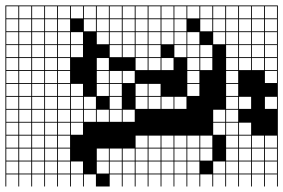

<svg xmlns="http://www.w3.org/2000/svg" viewBox="-188 -617 1043 707"><g transform="rotate(90 333.5 -263.5)"><path d="M0 238.1V-765.1H666.7V-761.9H622.2V-717.5H666.7V-714.3H622.2V-669.8H666.7V-666.7H622.2V-622.2H666.7V-619H622.2V-574.6H666.7V-571.4H622.2V-527H666.7V-523.8H622.2V-479.4H666.7V-476.2H622.2V-431.7H666.7V-428.6H622.2V-384.1H666.7V-381H622.2V-336.5H666.7V-333.3H622.2V-288.9H666.7V-285.7H622.2V-241.3H666.7V-238.1H622.2V-193.7H666.7V-190.5H622.2V-146H666.7V-95.2H622.2V-50.8H666.7V-47.6H622.2V-3.2H666.7V0H622.2V44.4H666.7V47.6H622.2V92.1H666.7V95.2H622.2V139.7H666.7V142.9H622.2V187.3H666.7V190.5H622.2V234.9H666.7V238.1ZM574.6 -717.5H619V-761.9H574.6ZM527 -717.5H571.4V-761.9H527ZM479.4 -717.5H523.8V-761.9H479.4ZM336.5 -717.5H381V-761.9H336.5ZM241.3 -717.5H285.7V-761.9H241.3ZM193.7 -717.5H238.1V-761.9H193.7ZM146 -717.5H190.5V-761.9H146ZM3.2 -717.5H47.6V-761.9H3.2ZM98.4 -717.5H142.9V-761.9H98.4ZM50.8 -717.5H95.2V-761.9H50.8ZM574.6 -669.8H619V-714.3H574.6ZM527 -669.8H571.4V-714.3H527ZM479.4 -669.8H523.8V-714.3H479.4ZM193.7 -669.8H238.1V-714.3H193.7ZM146 -669.8H190.5V-714.3H146ZM3.2 -669.8H47.6V-714.3H3.2ZM98.4 -669.8H142.9V-714.3H98.4ZM50.8 -669.8H95.2V-714.3H50.8ZM574.6 -622.2H619V-666.7H574.6ZM527 -622.2H571.4V-666.7H527ZM479.4 -622.2H523.8V-666.7H479.4ZM431.7 -622.2H476.2V-666.7H431.7ZM336.5 -622.2H381V-666.7H336.5ZM193.7 -622.2H238.1V-666.7H193.7ZM3.2 -622.2H47.6V-666.7H3.2ZM146 -622.2H190.5V-666.7H146ZM98.4 -622.2H142.9V-666.7H98.4ZM50.8 -622.2H95.2V-666.7H50.8ZM241.3 -574.6H285.7V-619H241.3ZM288.9 -574.6H333.3V-619H288.9ZM146 -574.6H190.5V-619H146ZM3.2 -574.6H47.6V-619H3.2ZM50.8 -574.6H95.2V-619H50.8ZM479.4 -574.6H523.8V-619H479.4ZM336.5 -574.6H381V-619H336.5ZM574.6 -574.6H619V-619H574.6ZM527 -574.6H571.4V-619H527ZM384.1 -574.6H428.6V-619H384.1ZM193.7 -574.6H238.1V-619H193.7ZM98.4 -574.6H142.9V-619H98.4ZM431.7 -574.6H476.2V-619H431.7ZM50.8 -527H95.2V-571.4H50.8ZM574.6 -527H619V-571.4H574.6ZM384.1 -527H428.6V-571.4H384.1ZM3.2 -527H47.6V-571.4H3.2ZM431.7 -527H476.2V-571.4H431.7ZM98.4 -527H142.9V-571.4H98.4ZM146 -479.4H190.5V-523.8H146ZM479.4 -479.4H523.8V-523.8H479.4ZM50.8 -479.4H95.2V-523.8H50.8ZM527 -479.4H571.4V-523.8H527ZM3.2 -479.4H47.6V-523.8H3.2ZM193.7 -479.4H238.1V-523.8H193.7ZM98.4 -431.7H142.9V-476.2H98.4ZM193.7 -431.7H238.1V-476.2H193.7ZM3.2 -431.7H47.6V-476.2H3.2ZM574.6 -431.7H619V-476.2H574.6ZM527 -431.7H571.4V-476.2H527ZM479.4 -431.7H523.8V-476.2H479.4ZM288.9 -431.7H333.3V-476.2H288.9ZM241.3 -431.7H285.7V-476.2H241.3ZM146 -431.7H190.5V-476.2H146ZM98.4 -384.1H142.9V-428.6H98.4ZM336.5 -384.1H381V-428.6H336.5ZM3.2 -384.1H47.6V-428.6H3.2ZM574.6 -384.1H619V-428.6H574.6ZM527 -384.1H571.4V-428.6H527ZM50.8 -384.1H95.2V-428.6H50.8ZM479.4 -384.1H523.8V-428.6H479.4ZM146 -384.1H190.5V-428.6H146ZM527 -336.5H571.4V-381H527ZM98.4 -336.5H142.9V-381H98.4ZM193.7 -336.5H238.1V-381H193.7ZM336.5 -336.5H381V-381H336.5ZM574.6 -336.5H619V-381H574.6ZM479.4 -336.5H523.8V-381H479.4ZM50.8 -336.5H95.2V-381H50.8ZM3.2 -336.5H47.6V-381H3.2ZM527 -288.9H571.4V-333.3H527ZM146 -288.9H190.5V-333.3H146ZM288.9 -288.9H333.3V-333.3H288.9ZM98.4 -288.9H142.9V-333.3H98.4ZM479.4 -288.9H523.8V-333.3H479.4ZM193.7 -288.9H238.1V-333.3H193.7ZM336.5 -288.9H381V-333.3H336.5ZM574.6 -288.9H619V-333.3H574.6ZM3.2 -288.9H47.6V-333.3H3.2ZM50.8 -288.9H95.2V-333.3H50.8ZM146 -241.3H190.5V-285.7H146ZM527 -241.3H571.4V-285.7H527ZM336.5 -241.3H381V-285.7H336.5ZM288.9 -241.3H333.3V-285.7H288.9ZM479.4 -241.3H523.8V-285.7H479.4ZM193.7 -241.3H238.1V-285.7H193.7ZM98.4 -241.3H142.9V-285.7H98.4ZM574.6 -241.3H619V-285.7H574.6ZM50.8 -241.3H95.2V-285.7H50.8ZM3.2 -241.3H47.6V-285.7H3.2ZM241.3 -193.7H285.7V-238.1H241.3ZM3.2 -193.7H47.6V-238.1H3.2ZM50.8 -193.7H95.2V-238.1H50.8ZM527 -193.7H571.4V-238.1H527ZM146 -193.7H190.5V-238.1H146ZM384.1 -193.7H428.6V-238.1H384.1ZM574.6 -193.7H619V-238.1H574.6ZM98.4 -193.7H142.9V-238.1H98.4ZM241.3 -146H285.7V-190.5H241.3ZM50.8 -146H95.2V-190.5H50.8ZM3.2 -146H47.6V-190.5H3.2ZM288.9 -146H333.3V-190.5H288.9ZM527 -146H571.4V-190.5H527ZM146 -146H190.5V-190.5H146ZM574.6 -146H619V-190.5H574.6ZM384.1 -146H428.6V-190.5H384.1ZM336.5 -146H381V-190.5H336.5ZM98.4 -146H142.9V-190.5H98.4ZM241.3 -98.4H285.7V-142.9H241.3ZM193.7 -98.4H238.1V-142.9H193.7ZM3.2 -98.4H47.6V-142.9H3.2ZM527 -98.4H571.4V-142.9H527ZM288.9 -98.4H333.3V-142.9H288.9ZM574.6 -98.4H619V-142.9H574.6ZM384.1 -98.4H428.6V-142.9H384.1ZM98.4 -98.4H142.9V-142.9H98.4ZM50.8 -98.4H95.2V-142.9H50.8ZM384.1 -50.8H428.6V-95.2H384.1ZM336.5 -50.8H381V-95.2H336.5ZM50.8 -50.8H95.2V-95.2H50.8ZM3.2 -50.8H47.6V-95.2H3.2ZM47.6 -47.6H3.2V-3.2H47.6ZM146 -3.2H190.5V-47.6H146ZM574.6 -3.2H619V-47.6H574.6ZM288.9 -3.2H333.3V-47.6H288.9ZM431.7 -3.2H476.2V-47.6H431.7ZM384.1 -3.2H428.6V-47.6H384.1ZM336.5 -3.2H381V-47.6H336.5ZM98.4 -3.2H142.9V-47.6H98.4ZM146 44.4H190.5V0H146ZM574.6 44.4H619V0H574.6ZM50.8 44.4H95.2V0H50.8ZM3.2 44.4H47.6V0H3.2ZM98.4 44.4H142.9V0H98.4ZM336.5 44.4H381V0H336.5ZM527 44.4H571.4V0H527ZM193.7 44.4H238.1V0H193.7ZM431.7 44.4H476.2V0H431.7ZM384.1 44.4H428.6V0H384.1ZM241.3 44.4H285.7V0H241.3ZM288.9 44.4H333.3V0H288.9ZM479.4 44.4H523.8V0H479.4ZM50.8 92.1H95.2V47.6H50.8ZM336.5 92.1H381V47.6H336.5ZM288.9 92.1H333.3V47.6H288.9ZM479.4 92.1H523.8V47.6H479.4ZM384.1 92.1H428.6V47.6H384.1ZM241.3 92.1H285.7V47.6H241.3ZM574.6 92.1H619V47.6H574.6ZM431.7 92.1H476.2V47.6H431.7ZM193.7 92.1H238.1V47.6H193.7ZM3.2 92.1H47.6V47.6H3.2ZM527 92.1H571.4V47.6H527ZM98.4 92.1H142.9V47.6H98.4ZM146 92.1H190.5V47.6H146ZM50.8 139.7H95.2V95.2H50.8ZM479.4 139.7H523.8V95.2H479.4ZM288.9 139.7H333.3V95.2H288.9ZM384.1 139.7H428.6V95.2H384.1ZM241.3 139.7H285.7V95.2H241.3ZM574.6 139.7H619V95.2H574.6ZM3.2 139.7H47.6V95.2H3.2ZM527 139.7H571.4V95.2H527ZM431.7 139.7H476.2V95.2H431.7ZM193.7 139.7H238.1V95.2H193.7ZM146 139.7H190.5V95.2H146ZM98.4 139.7H142.9V95.2H98.4ZM336.5 139.7H381V95.2H336.5ZM527 187.3H571.4V142.9H527ZM146 187.3H190.5V142.9H146ZM193.7 187.3H238.1V142.9H193.7ZM574.6 187.3H619V142.9H574.6ZM241.3 187.3H285.7V142.9H241.3ZM288.9 187.3H333.3V142.9H288.9ZM50.8 187.3H95.2V142.9H50.8ZM479.4 187.3H523.8V142.9H479.4ZM431.7 187.3H476.2V142.9H431.7ZM98.4 187.3H142.9V142.9H98.4ZM384.1 187.3H428.6V142.9H384.1ZM3.2 187.3H47.6V142.9H3.2ZM336.5 187.3H381V142.9H336.5ZM193.7 234.9H238.1V190.5H193.7ZM146 234.9H190.5V190.5H146ZM50.8 234.9H95.2V190.5H50.8ZM527 234.9H571.4V190.5H527ZM574.6 234.9H619V190.5H574.6ZM241.3 234.9H285.7V190.5H241.3ZM288.9 234.9H333.3V190.5H288.9ZM479.4 234.9H523.8V190.5H479.4ZM431.7 234.9H476.2V190.5H431.7ZM336.5 234.9H381V190.5H336.5ZM384.1 234.9H428.6V190.5H384.1ZM98.4 234.9H142.9V190.5H98.4ZM3.2 234.9H47.6V190.5H3.2Z"/></g></svg>

Font: Jacquard 12 Charted
Style: Regular
Weight: 400
Designer: Sarah Cadigan-Fried
Version: Version 1.000